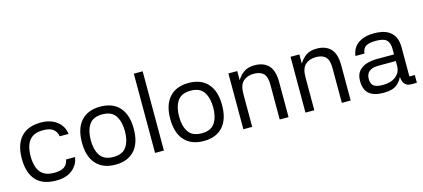

<svg xmlns="http://www.w3.org/2000/svg" viewBox="-58 -1192 3694 1678"><g transform="rotate(-15 1789.5 -353.5)"><path d="M290 10Q167 10 107 -57.5Q47 -125 47 -252Q47 -380 108.5 -447.5Q170 -515 288 -515Q376 -515 432.5 -471.5Q489 -428 498 -356H418Q412 -395 383 -420Q354 -445 289 -445Q228 -445 192.5 -420.5Q157 -396 142 -352.5Q127 -309 127 -252Q127 -196 142 -152.5Q157 -109 192.5 -84.5Q228 -60 289 -60Q351 -60 381.5 -81.5Q412 -103 419 -146H500Q492 -81 438.5 -35.5Q385 10 290 10Z M826 10Q714 10 652.5 -57.5Q591 -125 591 -252Q591 -380 652.5 -447.5Q714 -515 826 -515Q938 -515 999 -447.5Q1060 -380 1060 -252Q1060 -125 999 -57.5Q938 10 826 10ZM826 -60Q910 -60 945 -113Q980 -166 980 -252Q980 -338 945 -391.5Q910 -445 826 -445Q741 -445 706 -391.5Q671 -338 671 -252Q671 -166 706 -113Q741 -60 826 -60Z M1265 0H1185V-717H1265Z M1625 10Q1513 10 1451.5 -57.5Q1390 -125 1390 -252Q1390 -380 1451.5 -447.5Q1513 -515 1625 -515Q1737 -515 1798 -447.5Q1859 -380 1859 -252Q1859 -125 1798 -57.5Q1737 10 1625 10ZM1625 -60Q1709 -60 1744 -113Q1779 -166 1779 -252Q1779 -338 1744 -391.5Q1709 -445 1625 -445Q1540 -445 1505 -391.5Q1470 -338 1470 -252Q1470 -166 1505 -113Q1540 -60 1625 -60Z M2064 0H1984V-505H2064V-422Q2089 -464 2126 -489.5Q2163 -515 2222 -515Q2304 -515 2348.5 -468Q2393 -421 2393 -317V0H2313V-314Q2313 -388 2283.5 -416.5Q2254 -445 2197 -445Q2138 -445 2101 -412Q2064 -379 2064 -299Z M2626 0H2546V-505H2626V-422Q2651 -464 2688 -489.5Q2725 -515 2784 -515Q2866 -515 2910.5 -468Q2955 -421 2955 -317V0H2875V-314Q2875 -388 2845.5 -416.5Q2816 -445 2759 -445Q2700 -445 2663 -412Q2626 -379 2626 -299Z M3554 0H3501Q3464 0 3443 -25.5Q3422 -51 3423 -115L3430 -105Q3414 -56 3373.5 -23Q3333 10 3253 10Q3166 10 3122 -26.5Q3078 -63 3078 -144Q3078 -200 3105.5 -232Q3133 -264 3176.5 -277.5Q3220 -291 3269 -291H3425V-340Q3425 -396 3398.5 -421.5Q3372 -447 3301 -447Q3240 -447 3211.5 -429Q3183 -411 3177 -365H3096Q3105 -439 3161 -477Q3217 -515 3304 -515Q3340 -515 3375.5 -507.5Q3411 -500 3440.5 -480Q3470 -460 3487.5 -424.5Q3505 -389 3505 -332V-70H3554ZM3156 -141Q3156 -95 3181.5 -76.5Q3207 -58 3262 -58Q3336 -58 3380.5 -93Q3425 -128 3425 -186V-231H3270Q3156 -231 3156 -141Z"/></g></svg>

Font: 42dot Sans
Style: Regular
Weight: 400
Designer: 42dot
Version: Version 1.000